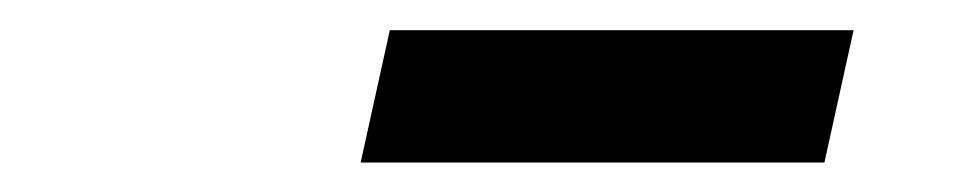

<svg xmlns="http://www.w3.org/2000/svg" viewBox="-20 -734 640 129"><path d="M222.3 -624.8 241.9 -713.7H553.5L533.9 -624.8Z"/></svg>

Font: Red Hat Display VF
Style: Italic
Weight: 300
Italic angle: -12°
Designer: Pentagram, MCKL
Foundry: Pentagram, MCKL
Version: Version 1.010